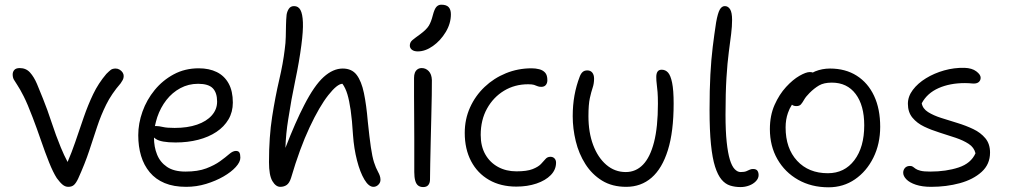

<svg xmlns="http://www.w3.org/2000/svg" viewBox="-20 -786 4301 818"><path d="M271 10Q258 10 247 1Q236 -8 222 -27Q206 -52 189 -94.5Q172 -137 154.5 -188Q137 -239 119 -286Q97 -344 81 -375.5Q65 -407 54.5 -422.5Q44 -438 39 -447Q34 -456 34 -469Q34 -480 41 -488Q48 -496 64 -496Q91 -496 108 -477Q125 -458 137.5 -428.5Q150 -399 163 -366Q182 -319 200 -264Q218 -209 239 -158Q253 -124 268 -96Q286 -138 300 -179Q319 -235 337 -287Q355 -339 377 -385Q399 -431 433 -471Q444 -482 451.5 -488Q459 -494 473 -494Q482 -494 490 -489Q498 -484 502.5 -477Q507 -470 507 -462Q507 -453 503 -445.5Q499 -438 494 -431Q455 -386 432.5 -340.5Q410 -295 394 -246.5Q378 -198 360 -143.5Q342 -89 313 -25Q304 -6 295 2Q286 10 271 10Z M773 10Q720 10 681.5 -6Q643 -22 618 -52Q593 -82 581 -122Q569 -162 569 -210Q569 -260 587 -310.5Q605 -361 639 -402.5Q673 -444 720.5 -469.5Q768 -495 827 -495Q871 -495 903.5 -479Q936 -463 954 -430.5Q972 -398 972 -349Q972 -309 953.5 -277.5Q935 -246 902 -224Q869 -202 824.5 -190.5Q780 -179 728 -179Q666 -179 644 -194Q639 -197 636 -200Q636 -160 649 -128Q662 -95 691.5 -75Q721 -55 770 -55Q823 -55 858.5 -68.5Q894 -82 917.5 -99Q941 -116 956.5 -129.5Q972 -143 985 -143Q996 -143 1000 -136Q1004 -129 1004 -114Q1004 -96 984.5 -74.5Q965 -53 932 -34Q899 -15 858 -2.5Q817 10 773 10ZM640 -249Q643 -249 646 -249Q657 -249 674 -245Q691 -241 724 -241Q779 -241 819.5 -255Q860 -269 882.5 -294.5Q905 -320 905 -353Q905 -391 886.5 -410Q868 -429 824 -429Q783 -429 748.5 -410.5Q714 -392 689 -360Q664 -328 650 -287Q644 -268 640 -249Z M1174 10Q1155 10 1140.5 -14.5Q1126 -39 1126 -95Q1126 -203 1139.5 -289Q1153 -375 1169.5 -445.5Q1186 -516 1193 -575Q1197 -603 1197.5 -629Q1198 -655 1198.5 -679Q1199 -703 1201 -723Q1203 -737 1210.5 -748.5Q1218 -760 1233 -760Q1251 -760 1260 -743.5Q1269 -727 1270.5 -691Q1272 -655 1264 -594Q1255 -524 1238 -443.5Q1221 -363 1208 -278Q1198 -217 1196 -156Q1239 -267 1276 -338Q1319 -422 1359 -458Q1399 -494 1440 -494Q1479 -494 1499.5 -467Q1520 -440 1530.5 -389.5Q1541 -339 1547 -268Q1554 -200 1560 -159Q1566 -118 1573.5 -94.5Q1581 -71 1591 -53Q1595 -46 1598 -37.5Q1601 -29 1601 -20Q1601 -8 1592 1Q1583 10 1571 10Q1551 10 1532.5 -21Q1514 -52 1501 -102.5Q1488 -153 1484 -210Q1480 -275 1474 -316.5Q1468 -358 1460 -384.5Q1452 -411 1439 -429Q1417 -429 1379 -381Q1341 -333 1299 -243.5Q1257 -154 1220 -28Q1213 -6 1201.5 2Q1190 10 1174 10Z M1783 11Q1770 11 1761.5 4.5Q1753 -2 1749 -16.5Q1745 -31 1745 -53V-194Q1745 -252 1744.5 -295Q1744 -338 1744 -375V-454Q1744 -467 1747.5 -476Q1751 -485 1758.5 -490.5Q1766 -496 1777 -496Q1794 -496 1806.5 -483Q1819 -470 1820 -445Q1820 -422 1819.5 -380Q1819 -338 1817.5 -286.5Q1816 -235 1815 -183.5Q1814 -132 1813 -89Q1812 -46 1812 -21Q1812 -7 1805 2Q1798 11 1783 11ZM1760 -567Q1744 -567 1735 -574Q1726 -581 1726 -592Q1726 -606 1737.5 -615.5Q1749 -625 1770 -640Q1797 -660 1807 -676.5Q1817 -693 1824 -721Q1831 -748 1839.5 -757Q1848 -766 1860 -766Q1882 -766 1891.5 -755.5Q1901 -745 1901 -725Q1901 -686 1879 -649.5Q1857 -613 1824.5 -590Q1792 -567 1760 -567Z M2180 9Q2113 9 2063.5 -19.5Q2014 -48 1987 -99.5Q1960 -151 1960 -220Q1960 -278 1982.5 -328Q2005 -378 2044.5 -415.5Q2084 -453 2135.5 -474Q2187 -495 2245 -495Q2262 -495 2277.5 -491Q2293 -487 2302.5 -476.5Q2312 -466 2312 -444Q2312 -432 2305.5 -424Q2299 -416 2286 -416Q2276 -416 2269.5 -419Q2263 -422 2255 -424.5Q2247 -427 2230 -427Q2173 -427 2127.5 -399.5Q2082 -372 2055 -323.5Q2028 -275 2028 -211Q2028 -163 2047.5 -128.5Q2067 -94 2101.5 -75Q2136 -56 2180 -56Q2225 -56 2249 -65.5Q2273 -75 2284.5 -87Q2296 -99 2304 -108.5Q2312 -118 2325 -118Q2336 -118 2342.5 -111Q2349 -104 2349 -93Q2349 -63 2326.5 -40Q2304 -17 2265.5 -4Q2227 9 2180 9Z M2648 10Q2588 10 2545 -16.5Q2502 -43 2474 -87Q2446 -131 2433 -184.5Q2420 -238 2420 -291Q2420 -338 2427.5 -379.5Q2435 -421 2450 -460Q2455 -473 2462.5 -479.5Q2470 -486 2482 -486Q2496 -486 2503.5 -476.5Q2511 -467 2511 -451Q2511 -430 2505 -412.5Q2499 -395 2493 -368Q2487 -341 2487 -291Q2487 -222 2507 -168.5Q2527 -115 2563 -84Q2599 -53 2646 -53Q2689 -53 2719.5 -84.5Q2750 -116 2766.5 -180.5Q2783 -245 2783 -344Q2783 -374 2781.5 -393.5Q2780 -413 2778 -427.5Q2776 -442 2776 -458Q2776 -473 2781.5 -481Q2787 -489 2799 -489Q2815 -489 2826 -477Q2837 -465 2843.5 -433.5Q2850 -402 2850 -345Q2850 -225 2825.5 -146.5Q2801 -68 2756 -29Q2711 10 2648 10Z M3135 11Q3111 11 3090.5 4.5Q3070 -2 3054 -21Q3038 -40 3026.5 -76Q3015 -112 3009 -171Q3003 -230 3003 -317Q3003 -404 3006.5 -468.5Q3010 -533 3016.5 -586Q3023 -639 3031 -691Q3038 -730 3046.5 -745Q3055 -760 3068 -760Q3082 -760 3090.5 -746.5Q3099 -733 3099 -701Q3099 -674 3095 -641.5Q3091 -609 3085 -564Q3079 -519 3075 -454.5Q3071 -390 3071 -297Q3071 -228 3076 -181Q3081 -134 3089.5 -106Q3098 -78 3110 -65.5Q3122 -53 3135 -53Q3151 -53 3159.5 -56.5Q3168 -60 3174 -63Q3180 -66 3188 -66Q3202 -66 3207 -58.5Q3212 -51 3212 -40Q3212 -26 3200.5 -14Q3189 -2 3171.5 4.5Q3154 11 3135 11Z M3510 12Q3437 12 3380.5 -20Q3324 -52 3292 -108Q3260 -164 3260 -236Q3260 -294 3280 -339Q3300 -384 3329 -415.5Q3358 -447 3386 -463Q3414 -479 3430 -479Q3438 -479 3443 -477Q3448 -479 3453 -482Q3483 -494 3516 -494Q3582 -494 3630 -463.5Q3678 -433 3704 -377.5Q3730 -322 3730 -246Q3730 -173 3701 -114.5Q3672 -56 3622.5 -22Q3573 12 3510 12ZM3354 -340Q3343 -323 3337 -305Q3327 -277 3327 -243Q3327 -154 3376 -101Q3425 -48 3507 -48Q3578 -48 3620 -103.5Q3662 -159 3662 -252Q3662 -337 3625.5 -385.5Q3589 -434 3524 -434Q3490 -434 3469.5 -422Q3449 -410 3429 -390Q3413 -374 3406 -361.5Q3399 -349 3392.5 -341.5Q3386 -334 3373 -334Q3361 -334 3354 -340Z M3947 10Q3909 10 3882 1Q3855 -8 3841.5 -22Q3828 -36 3828 -50Q3828 -62 3835.5 -70.5Q3843 -79 3857 -79Q3865 -79 3869.5 -75.5Q3874 -72 3881 -67Q3888 -62 3902 -58.5Q3916 -55 3943 -55Q4011 -55 4064 -72.5Q4117 -90 4136 -133Q4130 -158 4107 -173Q4084 -188 4051.5 -199Q4019 -210 3983.5 -221Q3948 -232 3917.5 -246.5Q3887 -261 3867.5 -284.5Q3848 -308 3848 -344Q3848 -375 3869 -403Q3890 -431 3925 -452.5Q3960 -474 4002.5 -486Q4045 -498 4089 -497Q4121 -496 4139.5 -482Q4158 -468 4158 -455Q4158 -444 4150.5 -437Q4143 -430 4128 -430Q4125 -430 4120 -430.5Q4115 -431 4108 -431.5Q4101 -432 4091 -432Q4027 -432 3978.5 -410.5Q3930 -389 3907 -346Q3911 -323 3934 -308.5Q3957 -294 3990 -283.5Q4023 -273 4059 -262Q4095 -251 4126.5 -236Q4158 -221 4178 -197Q4198 -173 4198 -136Q4198 -86 4162 -53.5Q4126 -21 4069 -5.5Q4012 10 3947 10Z"/></svg>

Font: Shantell Sans Light Light
Style: Regular
Weight: 300
Version: Version 1.008;[ac192a2d6]